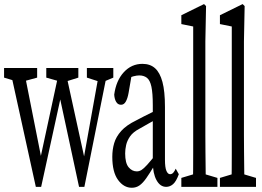

<svg xmlns="http://www.w3.org/2000/svg" viewBox="-34 -908 1275 933"><path d="M140.1 0 13.2 -577.6H80.1L171.9 -114.3H157.7L160.6 -131.8L256.8 -577.6H280.8L381.8 -115.2H368.2L371.6 -131.8L451.7 -577.6H491.7L376 0H350.1L251.5 -458.5H265.6L262.7 -442.4L166 0ZM-14.2 -530.8V-577.6H146.5V-530.8L69.8 -509.8H55.7ZM190.9 -530.8V-577.6H346.7V-530.8L279.8 -509.8H265.1ZM388.2 -530.8V-577.6H516.6V-530.8L466.8 -509.8H453.1Z M606.4 4.4Q567.4 4.4 539.6 -33.7Q511.7 -71.8 511.7 -146Q511.7 -181.2 520.8 -212.2Q529.8 -243.2 554.9 -271.5Q580.1 -299.8 628.4 -323.2Q647 -333 665 -342.3Q683.1 -351.6 701.2 -360.4Q719.2 -369.1 737.3 -377.4V-334Q713.4 -322.3 690.4 -309.1Q667.5 -295.9 644 -282.7Q612.3 -266.1 597.9 -245.1Q583.5 -224.1 578.9 -202.9Q574.2 -181.6 574.2 -162.6Q574.2 -115.7 590.8 -95.5Q607.4 -75.2 630.9 -75.2Q642.6 -75.2 653.3 -81.8Q664.1 -88.4 681.2 -107.2Q698.2 -126 726.6 -161.6L736.8 -101.6H714.8Q693.4 -65.9 677 -42.5Q660.6 -19 644.3 -7.3Q627.9 4.4 606.4 4.4ZM773.4 0Q744.1 0 726.3 -33Q708.5 -65.9 708.5 -120.6V-126.5V-396.5Q708.5 -455.6 701.7 -487.1Q694.8 -518.6 679.9 -530Q665 -541.5 642.6 -541.5Q630.9 -541.5 615 -537.4Q599.1 -533.2 578.1 -521L608.4 -559.1L590.8 -456.5Q585.9 -429.2 577.1 -414.1Q568.4 -398.9 554.2 -398.9Q539.1 -398.9 530.8 -412.4Q522.5 -425.8 521 -448.2Q530.3 -516.6 567.6 -557.1Q605 -597.7 658.2 -597.7Q695.8 -597.7 719.5 -576.4Q743.2 -555.2 755.4 -509.8Q767.6 -464.4 767.6 -388.2V-132.3Q767.6 -93.8 774.7 -77.6Q781.7 -61.5 792.5 -61.5Q801.8 -61.5 808.3 -69.1Q814.9 -76.7 819.8 -88.4L835 -61.5Q822.3 -26.4 807.1 -13.2Q792 0 773.4 0Z M847.2 0V-43.5L926.8 -67.4H942.4L1022.5 -43.5V0ZM903.3 0Q904.3 -41.5 904.5 -83.7Q904.8 -126 904.8 -168Q904.8 -210 904.8 -252.4V-779.3L847.2 -791V-834L957.5 -888.2L967.3 -878.4L963.9 -706.5V-252.4Q963.9 -210.9 964.4 -168.5Q964.8 -126 965.3 -84.2Q965.8 -42.5 966.3 0Z M1034.7 0V-43.5L1114.3 -67.4H1129.9L1210 -43.5V0ZM1090.8 0Q1091.8 -41.5 1092 -83.7Q1092.3 -126 1092.3 -168Q1092.3 -210 1092.3 -252.4V-779.3L1034.7 -791V-834L1145 -888.2L1154.8 -878.4L1151.4 -706.5V-252.4Q1151.4 -210.9 1151.9 -168.5Q1152.3 -126 1152.8 -84.2Q1153.3 -42.5 1153.8 0Z"/></svg>

Font: Scarab Serif
Style: Condensed
Weight: 400
Designer: John Roberts
Foundry: Scarab
Version: 1.0